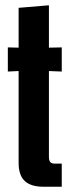

<svg xmlns="http://www.w3.org/2000/svg" viewBox="-20 -710 270 730"><path d="M145 0Q97.7 0 74.2 -21.7Q50.8 -43.5 50.8 -90.8V-439.9L9.8 -438V-529.8L50.8 -528.8V-680.2L166 -689.9V-528.8L214.8 -529.8V-438L166 -439.9V-115.2Q166 -100.1 170.9 -94Q175.8 -87.9 189 -87.9H214.8V0Z"/></svg>

Font: Lumene Sans Condensed
Style: Bold
Weight: 600
Width: 3
Designer: Deni Anggara
Version: Version 1.003;Glyphs 3.1.2 (3151)